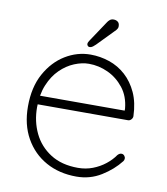

<svg xmlns="http://www.w3.org/2000/svg" viewBox="-79 -746 714 822"><g transform="rotate(10 278.0 -335.0)"><path d="M308 10Q233 10 175.5 -22Q118 -54 85 -112.5Q52 -171 52 -250Q52 -334 84.5 -393Q117 -452 168.5 -483.5Q220 -515 278 -515Q320 -515 360 -501.5Q400 -488 431.5 -459.5Q463 -431 482.5 -388.5Q502 -346 504 -287Q504 -279 498 -272.5Q492 -266 484 -266H76L70 -304H473L463 -295V-313Q458 -366 429.5 -402Q401 -438 361 -456.5Q321 -475 278 -475Q248 -475 215 -461.5Q182 -448 154 -420.5Q126 -393 108.5 -351Q91 -309 91 -253Q91 -192 115.5 -141Q140 -90 188.5 -59Q237 -28 308 -28Q342 -28 372 -39.5Q402 -51 426 -70Q450 -89 465 -111Q473 -120 482 -120Q489 -120 494 -114.5Q499 -109 499 -102Q499 -95 495 -90Q464 -50 415.5 -20Q367 10 308 10ZM267 -546Q262 -546 259 -550Q256 -554 256 -558Q256 -563 261 -571L323 -664Q326 -669 332.5 -674.5Q339 -680 349 -680Q360 -680 367.5 -674Q375 -668 375 -655Q375 -649 373 -645.5Q371 -642 368 -638L293 -561Q288 -556 281.5 -551Q275 -546 267 -546Z"/></g></svg>

Font: Quicksand Light Light
Style: Regular
Weight: 300
Version: Version 3.006